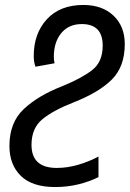

<svg xmlns="http://www.w3.org/2000/svg" viewBox="-20 -744 523 774"><path d="M202 10Q252 10 296.5 -1Q341 -12 377 -30V-113Q340 -93 296 -80Q252 -67 209 -67Q107 -67 107 -160Q107 -227 150.5 -263Q194 -299 276 -331Q380 -372 431.5 -424Q483 -476 483 -566Q483 -638 437.5 -681Q392 -724 316 -724Q222 -724 169 -666.5Q116 -609 116 -518Q116 -494 123 -475L200 -489Q197 -501 197 -515Q197 -574 227 -610.5Q257 -647 310 -647Q394 -647 394 -560Q394 -494 351 -461Q308 -428 232 -397Q134 -359 76 -304.5Q18 -250 18 -156Q18 -80 64 -35Q110 10 202 10Z"/></svg>

Font: Noto Sans UI SemiCondensed
Style: Italic
Weight: 400
Width: 4
Italic angle: -12°
Designer: Monotype Design Team
Foundry: Monotype Imaging Inc.
Version: Version 1.901